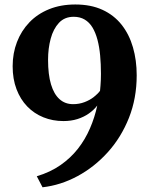

<svg xmlns="http://www.w3.org/2000/svg" viewBox="-20 -772 660 835"><path d="M307.5 -752.5Q375 -752.5 425.2 -729.5Q475.5 -706.5 508.8 -664.5Q542 -622.5 558.2 -566.2Q574.5 -510 574.5 -444.5Q574.5 -344.5 540.8 -259.5Q507 -174.5 448.8 -110Q390.5 -45.5 317.2 -6Q244 33.5 165 42.5L140 -5.5Q198.5 -23 242.8 -53.8Q287 -84.5 318.8 -125Q350.5 -165.5 371.2 -213.5Q392 -261.5 403 -313Q388 -293.5 366.2 -278.2Q344.5 -263 316.8 -254.2Q289 -245.5 256 -245.5Q209 -245.5 168.8 -261.8Q128.5 -278 98.5 -309Q68.5 -340 51.8 -384.2Q35 -428.5 35 -484Q35 -540.5 53.8 -589.2Q72.5 -638 107.8 -674.8Q143 -711.5 193.5 -732Q244 -752.5 307.5 -752.5ZM298 -319Q324.5 -319 347.5 -327.8Q370.5 -336.5 387.8 -350Q405 -363.5 415 -377Q416 -387.5 417 -399.5Q418 -411.5 418.5 -424.5Q419 -437.5 419 -451Q419 -493.5 415.5 -531Q412 -568.5 403.8 -599.5Q395.5 -630.5 382 -652.8Q368.5 -675 348.2 -687Q328 -699 300.5 -699Q261 -699 236.5 -672.8Q212 -646.5 200.5 -604Q189 -561.5 189 -512Q189 -448 201.8 -405.2Q214.5 -362.5 238.8 -340.8Q263 -319 298 -319Z"/></svg>

Font: Merriweather 48pt
Style: Bold
Weight: 700
Version: Version 2.100